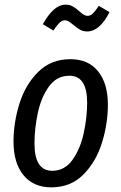

<svg xmlns="http://www.w3.org/2000/svg" viewBox="-20 -792 521 824"><path d="M38 -184Q38 -266 63.5 -347.5Q89 -429 144 -483.5Q199 -538 282 -538Q359 -538 401 -486Q443 -434 443 -343Q443 -262 418 -180.5Q393 -99 338.5 -43.5Q284 12 200 12Q123 12 80.5 -40.5Q38 -93 38 -184ZM354 -351Q354 -467 278 -467Q223 -467 189.5 -420Q156 -373 142 -306Q128 -239 128 -176Q128 -59 204 -59Q258 -59 291.5 -106.5Q325 -154 339.5 -221.5Q354 -289 354 -351ZM295 -685Q283 -695 275 -700Q267 -705 258 -705Q246 -705 235 -694Q224 -683 209 -661L164 -688Q210 -772 261 -772Q279 -772 291.5 -765Q304 -758 320 -744Q331 -734 339 -729Q347 -724 356 -724Q368 -724 378.5 -734Q389 -744 404 -767L450 -740Q408 -657 354 -657Q337 -657 323.5 -664.5Q310 -672 295 -685Z"/></svg>

Font: Fira Sans Compressed
Style: Italic
Weight: 400
Width: 1
Italic angle: -8°
Designer: bBox Type GmbH & Carrois Corporate GbR & Edenspiekermann AG
Foundry: bBox Type GmbH & Carrois Corporate GbR & Edenspiekermann AG
Version: Version 4.301